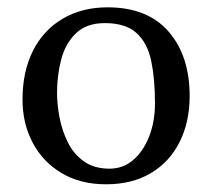

<svg xmlns="http://www.w3.org/2000/svg" viewBox="-20 -485 570 516"><path d="M40.5 -217.3Q40.5 -292.5 68.4 -348.1Q96.2 -403.8 148.2 -434.6Q200.2 -465.3 269 -465.3Q376.5 -465.3 433.1 -400.1Q489.7 -335 489.7 -226.6Q489.7 -157.7 462.9 -103.8Q436 -49.8 385.5 -19.8Q335 10.3 265.1 10.3Q195.3 10.3 144.8 -20.3Q94.2 -50.8 67.4 -102.3Q40.5 -153.8 40.5 -217.3ZM261.7 -422.9Q212.4 -422.9 184.1 -395.5Q155.8 -368.2 144.5 -325.2Q133.3 -282.2 133.3 -235.4Q133.3 -204.6 139.9 -169.7Q146.5 -134.8 161.9 -103.3Q177.2 -71.8 204.8 -51.8Q232.4 -31.7 274.4 -31.7Q310.5 -31.7 337.6 -54.7Q364.7 -77.6 380.6 -117.7Q396.5 -157.7 396.5 -207.5Q396.5 -272.5 386.5 -320.8Q376.5 -369.1 347.2 -396Q317.9 -422.9 261.7 -422.9Z"/></svg>

Font: Kurinto Seri
Style: Regular
Weight: 400
Designer: Kurinto was developed by Clint Goss from a range of fonts that are compatible with the SIL Open Font License Version 1.1
Foundry: Clinton F. Goss
Version: Version 2.196; July 25, 2020